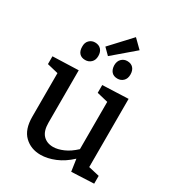

<svg xmlns="http://www.w3.org/2000/svg" viewBox="-206 -994 1035 1129"><g transform="rotate(30 312.0 -430.0)"><path d="M242 10Q176 10 132.5 -32Q89 -74 89 -160V-456L14 -474V-527L189 -533V-177Q189 -121 214.5 -94Q240 -67 283 -67Q314 -67 352 -83.5Q390 -100 427 -135V-456L352 -474V-527L527 -534V-71L601 -54V-1L449 6L437 -76Q390 -32 339 -11Q288 10 242 10ZM296 -691 255 -732 383 -870 440 -814ZM410 -604Q384 -604 370 -619.5Q356 -635 355 -663Q355 -691 371 -707Q387 -723 410 -723Q436 -723 450.5 -707Q465 -691 465 -663Q465 -635 449 -619.5Q433 -604 410 -604ZM191 -604Q165 -604 151 -619.5Q137 -635 137 -663Q136 -691 152 -707Q168 -723 191 -723Q217 -723 232 -707Q247 -691 247 -663Q247 -635 230.5 -619.5Q214 -604 191 -604Z"/></g></svg>

Font: Bitter Medium
Style: Regular
Weight: 500
Designer: Sol Matas, and Bitter project Authors
Foundry: Sol Matas
Version: Version 2.001